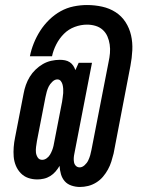

<svg xmlns="http://www.w3.org/2000/svg" viewBox="-20 -702 590 764"><path d="M298 42Q281 42 264.5 36.5Q248 31 237.5 19Q227 7 222.5 -9Q218 -25 217 -42Q210 -30 201 -19.5Q192 -9 180 -1.5Q168 6 154.5 9Q141 12 129 12Q109 12 92 6Q75 0 62.5 -13Q50 -26 43 -43Q36 -60 34.5 -78.5Q33 -97 34.5 -116.5Q36 -136 40 -155L74 -330Q77 -347 83 -364Q89 -381 98.5 -396.5Q108 -412 121.5 -425Q135 -438 150.5 -447Q166 -456 183.5 -460Q201 -464 218 -464Q229 -464 239 -462Q249 -460 257.5 -454.5Q266 -449 271.5 -440.5Q277 -432 280 -423L293 -452H346L276 -91Q274 -82 273.5 -73.5Q273 -65 274.5 -56.5Q276 -48 282 -42Q288 -36 297 -36Q307 -36 316.5 -44.5Q326 -53 331 -63.5Q336 -74 339 -84.5Q342 -95 344 -106L412 -455Q416 -473 417.5 -490.5Q419 -508 416.5 -525Q414 -542 407.5 -557Q401 -572 389 -583Q377 -594 360.5 -599Q344 -604 326 -604Q302 -604 277.5 -595Q253 -586 234.5 -567.5Q216 -549 204 -525.5Q192 -502 187 -478H99Q104 -504 114.5 -530Q125 -556 140 -579.5Q155 -603 176 -623.5Q197 -644 221.5 -657.5Q246 -671 273 -676.5Q300 -682 326 -682Q357 -682 386.5 -675.5Q416 -669 440 -653.5Q464 -638 479.5 -614Q495 -590 501.5 -561.5Q508 -533 506.5 -502Q505 -471 499 -440L432 -91Q428 -75 423 -59Q418 -43 409.5 -27.5Q401 -12 389.5 1.5Q378 15 362.5 24.5Q347 34 330.5 38Q314 42 298 42ZM148 -66Q157 -66 165.5 -72Q174 -78 179 -86.5Q184 -95 187.5 -104Q191 -113 193 -122L227 -297Q228 -306 229.5 -314.5Q231 -323 231.5 -331.5Q232 -340 231.5 -348.5Q231 -357 229 -365Q227 -373 222 -379.5Q217 -386 208 -386Q198 -386 188.5 -377Q179 -368 174 -358Q169 -348 166 -337Q163 -326 161 -316L127 -141Q125 -129 123.5 -117.5Q122 -106 123 -95.5Q124 -85 130 -75.5Q136 -66 148 -66Z"/></svg>

Font: Lode Dark
Style: Bold Italic
Weight: 700
Italic angle: -11°
Monospace: yes
Designer: Belleve Invis
Foundry: Belleve Invis
Version: Version 29.2.0; ttfautohint (v1.8.3)